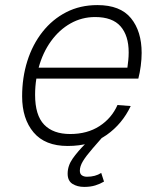

<svg xmlns="http://www.w3.org/2000/svg" viewBox="-20 -562 640 755"><path d="M246 12Q157 12 112 -41.5Q67 -95 67 -183Q67 -257 87.5 -322Q108 -387 147 -436.5Q186 -486 240.5 -514Q295 -542 363 -542Q453 -542 495 -490.5Q537 -439 537 -354Q537 -330 533.5 -303Q530 -276 524 -253H123Q118 -222 118 -189Q118 -109 153.5 -72Q189 -35 256 -35Q323 -35 371 -66Q419 -97 442 -149L494 -145Q461 -75 399.5 -31.5Q338 12 246 12ZM354 -495Q302 -495 257.5 -470Q213 -445 180.5 -400Q148 -355 132 -296H481Q483 -311 484.5 -325.5Q486 -340 486 -356Q486 -422 454 -458.5Q422 -495 354 -495ZM311 173Q284 173 265 161Q246 149 246 121Q246 90 265.5 62Q285 34 318 1L356 -38L385 -25L344 22Q318 52 306 72Q294 92 294 109Q294 122 302 127.5Q310 133 322 133Q355 133 378 118L389 152Q374 161 355 167Q336 173 311 173Z"/></svg>

Font: Geist Mono ExtraLight
Style: Italic
Weight: 200
Italic angle: -12°
Monospace: yes
Designer: Basement.studio, Andrés Briganti, Mateo Zaragoza
Foundry: Basement.studio, Vercel, Andrés Briganti, Guido Ferreyra, Mateo Zaragoza
Version: Version 1.500; ttfautohint (v1.8.4.7-5d5b)